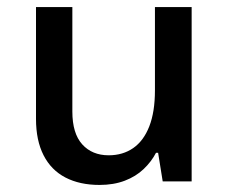

<svg xmlns="http://www.w3.org/2000/svg" viewBox="-20 -514 650 544"><path d="M523 -494V0H441L428 -81H422Q409 -56 387 -35Q365 -14 333.5 -2Q302 10 262 10Q206 10 165.5 -11Q125 -32 103.5 -74Q82 -116 82 -177V-494H185V-198Q185 -136 213 -105Q241 -74 288 -74Q328 -74 357.5 -94.5Q387 -115 403 -156Q419 -197 419 -258V-494Z"/></svg>

Font: Noto Sans Armenian Medium
Style: Regular
Weight: 500
Designer: Monotype Design Team
Foundry: Monotype Imaging Inc.
Version: Version 2.007